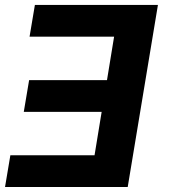

<svg xmlns="http://www.w3.org/2000/svg" viewBox="-51 -747 684 767"><path d="M579.9 -727.3H88.4L67.1 -600.5H404.8L376.4 -426.8H65.3L44 -300.1H355.1L326.7 -126.8H-9.6L-30.9 0H459.2Z"/></svg>

Font: TID UI
Style: Bold Italic
Weight: 700
Italic angle: -9.39999°
Designer: The TID Project Authors
Foundry: Bakken & Bæck
Version: Version 1.001;hotconv 1.0.109;makeotfexe 2.5.65596